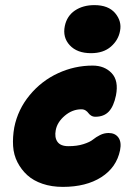

<svg xmlns="http://www.w3.org/2000/svg" viewBox="-20 -753 544 755"><path d="M337.9 -543.9Q283.2 -543.9 254.4 -575Q225.6 -606 234.9 -650.9Q243.2 -690.4 274.7 -711.7Q306.2 -732.9 351.1 -732.9Q406.2 -732.9 432.9 -701.2Q459.5 -669.4 452.1 -631.8Q445.8 -595.7 416.3 -569.8Q386.7 -543.9 337.9 -543.9ZM227.1 -18.1Q183.1 -18.1 147.2 -30.3Q111.3 -42.5 87.6 -64Q64 -85.4 48.8 -114.7Q33.7 -144 31.5 -178.7Q29.3 -213.4 36.1 -252Q50.3 -322.8 96.7 -378.9Q143.1 -435.1 208.3 -465.1Q273.4 -495.1 344.2 -495.1Q391.1 -495.1 419.2 -465.3Q447.3 -435.5 436 -377.9Q427.2 -335 408 -314.5Q388.7 -293.9 355 -293.9Q345.2 -293.9 338.1 -298.6Q331.1 -303.2 327.4 -308.6Q323.7 -314 316.7 -318.6Q309.6 -323.2 299.8 -323.2Q264.6 -323.2 234.9 -298.1Q205.1 -272.9 199.2 -241.2Q193.8 -212.9 205.8 -195.6Q217.8 -178.2 249 -178.2Q283.2 -178.2 308.3 -186.3Q333.5 -194.3 345.5 -204.1Q357.4 -213.9 373.3 -221.9Q389.2 -230 407.2 -230Q432.6 -230 445.6 -212.2Q458.5 -194.3 452.1 -162.1Q438 -94.2 378.2 -56.2Q318.4 -18.1 227.1 -18.1Z"/></svg>

Font: Shantell Sans Irregular
Style: Italic
Weight: 800
Italic angle: -11.31°
Designer: Stephen Nixon, Anya Danilova, Shantell Martin
Foundry: Arrow Type
Version: Version 1.006;[9816181b4]